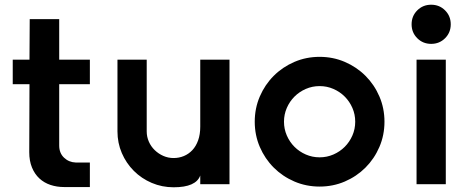

<svg xmlns="http://www.w3.org/2000/svg" viewBox="-20 -781 1989 814"><path d="M231 -700V-528H361V-424H231V-164Q231 -132 251.5 -112.5Q272 -93 301 -92H361V12H252Q221 12 194 3Q167 -6 147 -24.5Q127 -43 115.5 -71Q104 -99 104 -136L105 -424H34V-528H105L106 -700Z M953 0H829V-37Q811 13 716 13Q667 13 623.5 -5.5Q580 -24 547.5 -56.5Q515 -89 496.5 -132Q478 -175 478 -224V-528H602V-224Q602 -201 611 -180.5Q620 -160 636 -144.5Q652 -129 672.5 -120Q693 -111 716 -111Q739 -111 759.5 -119.5Q780 -128 795.5 -144.5Q811 -161 820 -186Q829 -211 829 -244V-528H953Z M1335 -540Q1392 -540 1442 -518.5Q1492 -497 1529.5 -459.5Q1567 -422 1588.5 -372Q1610 -322 1610 -265Q1610 -208 1588.5 -158Q1567 -108 1529.5 -70.5Q1492 -33 1442 -11.5Q1392 10 1335 10Q1278 10 1228 -11.5Q1178 -33 1140.5 -70.5Q1103 -108 1081.5 -158Q1060 -208 1060 -265Q1060 -322 1081.5 -372Q1103 -422 1140.5 -459.5Q1178 -497 1228 -518.5Q1278 -540 1335 -540ZM1335 -416Q1304 -416 1276.5 -404Q1249 -392 1228.5 -371.5Q1208 -351 1196 -323.5Q1184 -296 1184 -265Q1184 -234 1196 -206.5Q1208 -179 1228.5 -158.5Q1249 -138 1276.5 -126Q1304 -114 1335 -114Q1366 -114 1393.5 -126Q1421 -138 1441.5 -158.5Q1462 -179 1474 -206.5Q1486 -234 1486 -265Q1486 -296 1474 -323.5Q1462 -351 1441.5 -371.5Q1421 -392 1393.5 -404Q1366 -416 1335 -416Z M1808 -595Q1773 -595 1749 -619Q1725 -643 1725 -678Q1725 -713 1749 -737Q1773 -761 1808 -761Q1843 -761 1867 -737Q1891 -713 1891 -678Q1891 -643 1867 -619Q1843 -595 1808 -595ZM1746 -528H1870V0H1746Z"/></svg>

Font: Afrihost Sans Med
Style: Regular
Weight: 500
Designer: Afrihost SP Pty Ltd
Version: Version 1.000